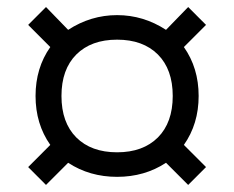

<svg xmlns="http://www.w3.org/2000/svg" viewBox="-20 -562 666 546"><path d="M197 -407Q154.8 -364.7 154.8 -289.1Q154.8 -213.4 197 -171.1Q239.3 -128.9 313 -128.9Q386.7 -128.9 429 -171.1Q471.2 -213.4 471.2 -289.1Q471.2 -364.7 429 -407Q386.7 -449.2 313 -449.2Q239.3 -449.2 197 -407ZM60.1 -491.2 110.8 -542 173.8 -477.1Q238.3 -519 313 -519Q387.7 -519 452.1 -477.1L515.1 -542L565.9 -491.2L502.9 -428.2Q544.9 -368.7 544.9 -289.1Q544.9 -209.5 502.9 -149.9L565.9 -86.9L515.1 -36.1L452.1 -99.1Q391.1 -59.1 313 -59.1Q234.9 -59.1 173.8 -99.1L110.8 -36.1L60.1 -86.9L123 -149.9Q81.1 -209.5 81.1 -289.1Q81.1 -368.7 123 -428.2Z"/></svg>

Font: Gidolinya
Style: Regular
Weight: 400
Version: Version 1.0.3